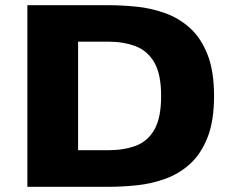

<svg xmlns="http://www.w3.org/2000/svg" viewBox="-20 -720 915 740"><path d="M85.5 0V-700H396.5Q448 -700 504.2 -694.5Q560.5 -689 614 -670.2Q667.5 -651.5 710.5 -613.5Q753.5 -575.5 779.2 -511.5Q805 -447.5 805 -350Q805 -252.5 779.2 -188.5Q753.5 -124.5 710.5 -86.5Q667.5 -48.5 614 -29.8Q560.5 -11 504.2 -5.5Q448 0 396.5 0ZM281 -141H396.5Q458 -141 504 -158.5Q550 -176 575.5 -221.2Q601 -266.5 601 -350Q601 -433.5 575 -478.8Q549 -524 502.8 -541.8Q456.5 -559.5 396.5 -559.5H281Z"/></svg>

Font: Trispace SemiExpanded ExtraBold
Style: Regular
Weight: 800
Width: 6
Designer: Tyler Finck
Foundry: Etcetera Type Company
Version: Version 1.210; ttfautohint (v1.8.3)